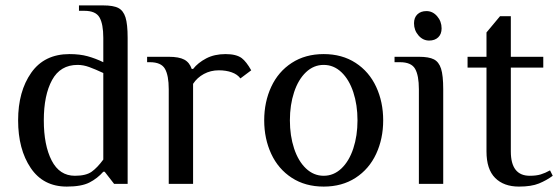

<svg xmlns="http://www.w3.org/2000/svg" viewBox="-20 -680 2066 710"><path d="M47 -235Q47 -342 95.5 -411Q144 -480 237 -480Q275 -480 304 -472Q333 -464 362 -450V-540Q362 -591 348 -615.5Q334 -640 292 -640H272V-660H362Q399 -660 417.5 -650.5Q436 -641 444 -616Q452 -591 452 -540V0H402L367 -45H362Q340 -20 310.5 -5Q281 10 227 10Q140 10 93.5 -59Q47 -128 47 -235ZM362 -90V-410Q332 -424 310 -432Q288 -440 267 -440Q203 -440 172.5 -384Q142 -328 142 -235Q142 -143 171 -86.5Q200 -30 257 -30Q298 -30 319 -45Q340 -60 362 -90Z M604 -350Q604 -401 590 -425.5Q576 -450 534 -450H524V-470H604Q642 -470 661.5 -459.5Q681 -449 689 -425H694Q712 -448 742.5 -464Q773 -480 814 -480Q854 -480 874 -465Q891 -452 909 -420L869 -390Q858 -405 837 -412.5Q816 -420 789 -420Q759 -420 734 -406.5Q709 -393 694 -370V0H604Z M957 -235Q957 -303 983 -359Q1009 -415 1059 -447.5Q1109 -480 1177 -480Q1245 -480 1295 -447.5Q1345 -415 1371 -359Q1397 -303 1397 -235Q1397 -167 1371 -111Q1345 -55 1295 -22.5Q1245 10 1177 10Q1109 10 1059 -22.5Q1009 -55 983 -111Q957 -167 957 -235ZM1302 -235Q1302 -292 1286.5 -339Q1271 -386 1242.5 -413Q1214 -440 1177 -440Q1140 -440 1111.5 -413Q1083 -386 1067.5 -339Q1052 -292 1052 -235Q1052 -178 1067.5 -131Q1083 -84 1111.5 -57Q1140 -30 1177 -30Q1214 -30 1242.5 -57Q1271 -84 1286.5 -131Q1302 -178 1302 -235Z M1511 -594Q1511 -615 1523.5 -627Q1536 -639 1557 -639Q1580 -639 1596.5 -620Q1613 -601 1613 -575Q1613 -554 1600.5 -542Q1588 -530 1567 -530Q1544 -530 1527.5 -549Q1511 -568 1511 -594ZM1529 -350Q1529 -401 1515 -425.5Q1501 -450 1459 -450H1439V-470H1529Q1566 -470 1584.5 -460.5Q1603 -451 1611 -426Q1619 -401 1619 -350V0H1529Z M1779 -120V-430H1709V-470H1779V-560L1829 -620H1869V-470H1989V-430H1869V-120Q1869 -30 1939 -30Q1963 -30 1979.5 -35Q1996 -40 2014 -50L2024 -30Q2001 -13 1973 -1.5Q1945 10 1899 10Q1843 10 1811 -22Q1779 -54 1779 -120Z"/></svg>

Font: Philosopher
Style: Regular
Weight: 400
Designer: Jovanny Lemonad
Foundry: Jovanny Lemonad
Version: Version 2.000